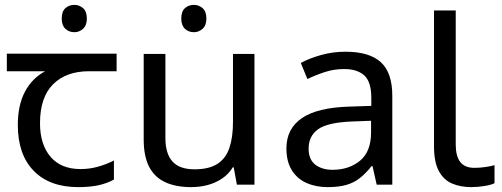

<svg xmlns="http://www.w3.org/2000/svg" viewBox="-20 -757 2057 787"><path d="M285 -737Q305 -737 320.5 -723.5Q336 -710 336 -681Q336 -653 320.5 -639Q305 -625 285 -625Q263 -625 248 -639Q233 -653 233 -681Q233 -710 248 -723.5Q263 -737 285 -737ZM301 10Q183 10 118 -57Q53 -124 53 -245Q53 -325 82 -380.5Q111 -436 165 -465H8V-537H458V-465H345Q251 -465 197.5 -411.5Q144 -358 144 -252Q144 -165 187 -114.5Q230 -64 310 -64Q347 -64 381 -73.5Q415 -83 447 -99V-21Q418 -5 383 2.5Q348 10 301 10Z M775 -737Q795 -737 810.5 -723.5Q826 -710 826 -681Q826 -653 810.5 -639Q795 -625 775 -625Q753 -625 738 -639Q723 -653 723 -681Q723 -710 738 -723.5Q753 -737 775 -737ZM1023 -536V0H951L938 -71H934Q917 -43 890 -25Q863 -7 831 1.5Q799 10 764 10Q700 10 656.5 -10.5Q613 -31 591 -74Q569 -117 569 -185V-536H658V-191Q658 -127 687 -95Q716 -63 777 -63Q837 -63 871.5 -85.5Q906 -108 920.5 -151.5Q935 -195 935 -257V-536Z M1396 -545Q1494 -545 1541 -502Q1588 -459 1588 -365V0H1524L1507 -76H1503Q1480 -47 1455.5 -27.5Q1431 -8 1399.5 1Q1368 10 1323 10Q1275 10 1236.5 -7Q1198 -24 1176 -59.5Q1154 -95 1154 -149Q1154 -229 1217 -272.5Q1280 -316 1411 -320L1502 -323V-355Q1502 -422 1473 -448Q1444 -474 1391 -474Q1349 -474 1311 -461.5Q1273 -449 1240 -433L1213 -499Q1248 -518 1296 -531.5Q1344 -545 1396 -545ZM1422 -259Q1322 -255 1283.5 -227Q1245 -199 1245 -148Q1245 -103 1272.5 -82Q1300 -61 1343 -61Q1411 -61 1456 -98.5Q1501 -136 1501 -214V-262Z M1912 10Q1868 10 1833.5 -4.5Q1799 -19 1779 -55.5Q1759 -92 1759 -157V-714H1848V-165Q1848 -117 1866.5 -93Q1885 -69 1925 -69Q1947 -69 1970.5 -72.5Q1994 -76 2007 -80V-6Q1993 1 1965.5 5.5Q1938 10 1912 10Z"/></svg>

Font: umalayalam05
Style: Book
Weight: 400
Designer: Jelle Bosma - Monotype Design Team
Foundry: Monotype Imaging Inc.
Version: Version 2.003